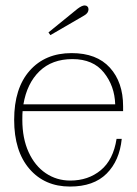

<svg xmlns="http://www.w3.org/2000/svg" viewBox="-20 -675 504 705"><path d="M165 -546 158 -556 265 -643Q281 -655 291 -655Q297 -655 301 -651Q305 -647 305 -641Q305 -627 289 -618ZM63 -267Q62 -257 62 -235Q62 -167 85 -116.5Q108 -66 148 -39Q188 -12 238 -12Q304 -12 350 -50Q396 -88 408 -165H427Q419 -85 371.5 -37.5Q324 10 237 10Q144 10 88 -55Q32 -120 32 -235Q32 -351 89 -415.5Q146 -480 243 -480Q335 -480 383.5 -426.5Q432 -373 432 -285V-267ZM66 -292H403Q401 -359 361.5 -408.5Q322 -458 246 -458Q171 -458 125 -413.5Q79 -369 66 -292Z"/></svg>

Font: Taviraj Thin
Style: Regular
Weight: 100
Designer: Katatrad Team
Foundry: CadsonDemak
Version: Version 1.030